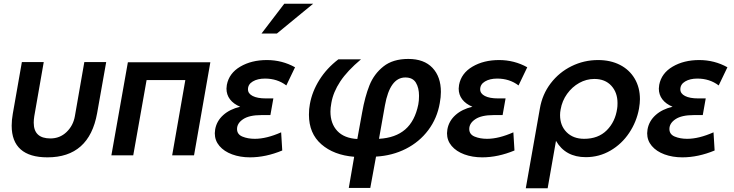

<svg xmlns="http://www.w3.org/2000/svg" viewBox="-20 -838 3959 1036"><path d="M435 -503 384 -211Q375 -160 339 -125.5Q303 -91 252 -91Q162 -91 162 -176Q162 -192 165 -211L216 -503H98L49 -224Q43 -190 43 -160Q43 -75 91.5 -32Q140 11 236 11Q461 11 504 -227L553 -503Z M670 -502 581 0H699L771 -406H980L909 0H1027L1115 -502Z M1355 -89Q1418 -89 1497 -124L1503 -26Q1414 11 1329 11Q1276 11 1232.5 -5Q1189 -21 1164 -50.5Q1139 -80 1139 -119Q1139 -126 1141 -140Q1149 -185 1184.5 -217Q1220 -249 1276 -262Q1240 -277 1221 -302Q1202 -327 1202 -360Q1202 -366 1204 -380Q1216 -443 1276.5 -478.5Q1337 -514 1420 -514Q1502 -514 1572 -475L1525 -377Q1476 -414 1410 -414Q1370 -414 1344 -398.5Q1318 -383 1318 -356Q1318 -333 1343.5 -320Q1369 -307 1414 -307H1455L1439 -217H1390Q1325 -217 1292 -195Q1259 -173 1259 -142Q1259 -113 1288 -101Q1317 -89 1355 -89ZM1391 -657H1474L1670 -818H1514Z M2237 -274Q2241 -294 2241 -321Q2241 -364 2224 -392Q2207 -420 2167 -420Q2084 -420 2057 -269L2025 -89Q2114 -94 2166.5 -139.5Q2219 -185 2237 -274ZM1647 -219Q1647 -251 1652 -276Q1664 -344 1703.5 -407Q1743 -470 1806 -518H1928Q1854 -456 1816 -398.5Q1778 -341 1768 -283Q1763 -256 1763 -236Q1763 -171 1800 -131.5Q1837 -92 1908 -88L1934 -231Q1949 -316 1973.5 -377.5Q1998 -439 2049 -479.5Q2100 -520 2183 -520Q2268 -520 2313.5 -472Q2359 -424 2359 -342Q2359 -314 2353 -282Q2339 -200 2291 -136Q2243 -72 2170 -35Q2097 2 2009 7L1978 176H1862L1891 8Q1781 -1 1714 -59.5Q1647 -118 1647 -219Z M2608 -89Q2671 -89 2750 -124L2756 -26Q2667 11 2582 11Q2529 11 2485.5 -5Q2442 -21 2417 -50.5Q2392 -80 2392 -119Q2392 -126 2394 -140Q2402 -185 2437.5 -217Q2473 -249 2529 -262Q2493 -277 2474 -302Q2455 -327 2455 -360Q2455 -366 2457 -380Q2469 -443 2529.5 -478.5Q2590 -514 2673 -514Q2755 -514 2825 -475L2778 -377Q2729 -414 2663 -414Q2623 -414 2597 -398.5Q2571 -383 2571 -356Q2571 -333 2596.5 -320Q2622 -307 2667 -307H2708L2692 -217H2643Q2578 -217 2545 -195Q2512 -173 2512 -142Q2512 -113 2541 -101Q2570 -89 2608 -89Z M3310 -252Q3312 -262 3312 -282Q3312 -339 3278.5 -375.5Q3245 -412 3187 -412Q3144 -412 3105.5 -390.5Q3067 -369 3040 -331.5Q3013 -294 3005 -247Q3002 -232 3002 -217Q3002 -160 3037.5 -124.5Q3073 -89 3132 -89Q3208 -89 3254 -135Q3300 -181 3310 -252ZM3207 -514Q3274 -514 3325 -488Q3376 -462 3404.5 -414Q3433 -366 3433 -303Q3433 -282 3428 -252Q3415 -181 3375 -121Q3335 -61 3274 -25.5Q3213 10 3141 10Q3031 10 2980 -78L2935 178H2817L2893 -252Q2906 -329 2951.5 -388.5Q2997 -448 3064 -481Q3131 -514 3207 -514Z M3688 -89Q3751 -89 3830 -124L3836 -26Q3747 11 3662 11Q3609 11 3565.5 -5Q3522 -21 3497 -50.5Q3472 -80 3472 -119Q3472 -126 3474 -140Q3482 -185 3517.5 -217Q3553 -249 3609 -262Q3573 -277 3554 -302Q3535 -327 3535 -360Q3535 -366 3537 -380Q3549 -443 3609.5 -478.5Q3670 -514 3753 -514Q3835 -514 3905 -475L3858 -377Q3809 -414 3743 -414Q3703 -414 3677 -398.5Q3651 -383 3651 -356Q3651 -333 3676.5 -320Q3702 -307 3747 -307H3788L3772 -217H3723Q3658 -217 3625 -195Q3592 -173 3592 -142Q3592 -113 3621 -101Q3650 -89 3688 -89Z"/></svg>

Font: Geom Medium
Style: Italic
Weight: 500
Italic angle: -10°
Version: Version 1.102